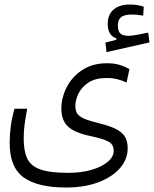

<svg xmlns="http://www.w3.org/2000/svg" viewBox="-20 -667 683 851"><path d="M272.5 164.1Q147.5 164.1 85.2 119.6Q22.9 75.2 22.9 -32.7Q22.9 -70.3 27.8 -107.7Q32.7 -145 44.4 -185.1H100.6Q92.8 -144 88.9 -114.7Q85 -85.4 85 -52.2Q85 1.5 100.3 34.9Q115.7 68.4 158.2 83.7Q200.7 99.1 282.2 99.1Q340.8 99.1 386.2 85.7Q431.6 72.3 457.8 50Q483.9 27.8 483.9 1.5Q483.9 -13.7 477.1 -24.9Q470.2 -36.1 447.8 -45.4Q425.3 -54.7 378.4 -64.5Q310.1 -79.1 281 -106.4Q252 -133.8 252 -185.5Q252 -233.9 275.6 -280.3Q299.3 -326.7 344.7 -356.7Q390.1 -386.7 454.6 -386.7Q486.3 -386.7 511 -379.2Q535.6 -371.6 553.7 -360.4L541 -301.3Q521.5 -310.5 500 -315.9Q478.5 -321.3 452.1 -321.3Q403.8 -321.3 373.3 -301.8Q342.8 -282.2 328.4 -253.4Q314 -224.6 314 -197.3Q314 -177.2 321.8 -164.3Q329.6 -151.4 352.8 -141.1Q376 -130.9 422.9 -119.6Q474.6 -106.9 501 -91.3Q527.3 -75.7 536.6 -55.9Q545.9 -36.1 545.9 -9.8Q545.9 38.6 512 77.9Q478 117.2 416.7 140.6Q355.5 164.1 272.5 164.1ZM452.1 -436 447.3 -478.5 495.6 -490.7V-497.1Q457.5 -509.8 457.5 -561Q457.5 -603 483.9 -625Q510.3 -647 555.7 -647Q588.9 -647 617.2 -637.2L614.7 -597.7Q602.5 -599.6 590.3 -601.1Q578.1 -602.5 564.9 -602.5Q530.3 -602.5 516.4 -590.6Q502.4 -578.6 502.4 -554.7Q502.4 -528.8 513.4 -518.6Q524.4 -508.3 549.3 -508.3Q565.4 -508.3 589.8 -513.2Q614.3 -518.1 636.7 -522.5L642.6 -479Z"/></svg>

Font: CaskaydiaCove NFP Light
Style: Regular
Weight: 300
Designer: Aaron Bell
Foundry: Saja Typeworks
Version: Version 2111.001; VTT 6.35;Nerd Fonts 3.1.1